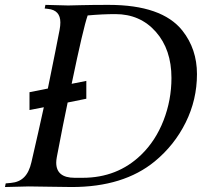

<svg xmlns="http://www.w3.org/2000/svg" viewBox="-20 -752 812 772"><path d="M268.6 0Q233.4 0 178 -1.2Q122.6 -2.4 95.7 -2.4Q74.2 -2.4 0 0L2.9 -14.6L24.4 -16.6Q57.1 -19.5 77.1 -39.6Q97.2 -59.6 106.4 -100.1Q135.7 -226.6 156.2 -320.8L98.6 -309.6V-381.3L172.4 -396Q184.6 -455.1 201.7 -540.8Q218.8 -626.5 219.7 -632.3Q222.7 -648.4 222.7 -661.6Q222.7 -711.4 172.9 -716.3L159.7 -717.8L162.6 -732.4Q234.9 -730 253.9 -730Q257.8 -730 305.4 -731.2Q353 -732.4 416.5 -732.4Q631.3 -732.4 713.4 -628.9Q772 -554.7 772 -454.1Q772 -351.1 726.6 -259.5Q681.2 -168 602.1 -103Q476.6 0 268.6 0ZM280.3 -37.1H312Q452.1 -37.1 547.4 -129.4Q605.5 -185.5 637.5 -267.6Q669.4 -349.6 669.4 -438.5Q669.4 -553.2 606.4 -624.3Q543.5 -695.3 443.8 -695.3Q391.6 -695.3 332.5 -689.9Q315.4 -642.1 268.1 -415L327.1 -426.8V-355L252 -339.8Q234.9 -259.3 208.5 -120.6Q206.1 -107.4 206.1 -98.1Q206.1 -37.1 280.3 -37.1Z"/></svg>

Font: Flanker
Style: Italic
Weight: 400
Italic angle: -12°
Designer: Flanker
Version: Version 2.027